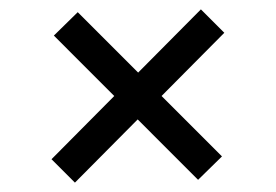

<svg xmlns="http://www.w3.org/2000/svg" viewBox="-20 -496 590 410"><path d="M140 -106 90 -156 224 -291 95 -420 146 -470 275 -341 409 -476 459 -426 325 -291 454 -162 403 -112 274 -241Z"/></svg>

Font: DM Sans 16pt
Style: Regular
Weight: 400
Version: Version 4.004;gftools[0.9.30]